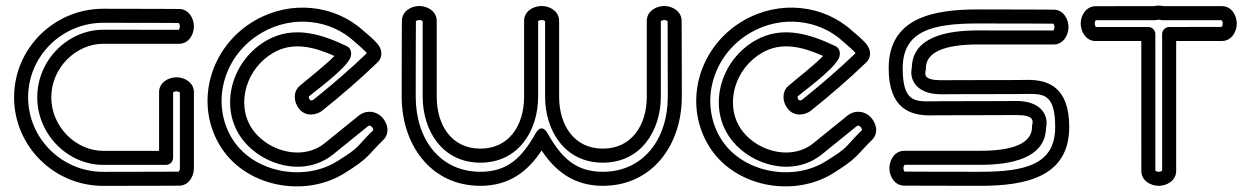

<svg xmlns="http://www.w3.org/2000/svg" viewBox="-20 -637 4440 684"><path d="M617.9 -605C617.8 -605 509.4 -605.8 347.8 -605.8C172.6 -605.8 30.2 -464.4 30.2 -290.3C30.2 -116.2 172.6 25.2 347.8 25.2C509.4 25.2 617.9 24.5 617.9 24.5C652.1 24.5 670.8 -8.5 670.8 -37.6L670.8 -308.6C670.8 -343 637.9 -361.6 608.7 -361.6C579.6 -361.6 546.7 -343 546.7 -308.6L546.7 -99.6C492.1 -99.6 411.4 -99.6 347.8 -99.6C250.6 -99.6 162.7 -185.1 162.7 -290.3C162.7 -395.5 250.6 -481 347.8 -481C459.3 -481 617.8 -481 617.8 -481C652.2 -481 670.8 -513.9 670.8 -543C670.8 -572.1 652.1 -605 617.9 -605ZM616.7 -555.1C618 -553.9 620.8 -549.7 620.8 -543C620.8 -536.1 617.7 -531.8 616.8 -530.9C602.6 -531 454 -531 347.8 -531C222 -531 112.7 -422.9 112.7 -290.3C112.7 -157.7 222 -49.6 347.8 -49.6C421.8 -49.6 516.4 -49.6 571.7 -49.6C585.9 -49.6 596.7 -62.1 596.7 -74.6L596.7 -307.6C597.8 -308.8 602 -311.6 608.7 -311.6C615.6 -311.6 619.9 -308.5 620.8 -307.6L620.8 -37.6C620.8 -30.7 617.7 -26.4 616.7 -25.5C605.3 -25.5 500.3 -24.8 347.8 -24.8C200 -24.8 80.2 -144.1 80.2 -290.3C80.2 -436.5 200 -555.8 347.8 -555.8C500.8 -555.8 606.3 -555.1 616.7 -555.1Z M1345.9 -139C1371.6 -164.2 1359.6 -204.5 1335.9 -224.2C1310.2 -245.6 1278.3 -241.5 1258.7 -225.6L1136.2 -126.5C1060.9 -65.6 944.1 -95.1 886.1 -167.2C880.8 -173.9 876 -180.8 871.9 -188C823.8 -271.2 856.8 -393.1 954.3 -449.3C1023.1 -489 1097.2 -470.5 1171.4 -437.7C1141.2 -405.7 1067.7 -348.8 1047.2 -330.7C1023.4 -309.5 1026.3 -274 1044.9 -250.2C1069.4 -218.9 1108.4 -227.6 1127.4 -242.4C1195.7 -297 1262.3 -354.4 1325 -414.8C1332.1 -421.2 1337.7 -431.6 1338.5 -442C1340.3 -466.1 1324.5 -481.8 1313.6 -492.8C1299.5 -507.3 1282.8 -520 1274.7 -527.3C1173.4 -619.9 1016.6 -638.2 888.1 -564C730.9 -473.3 672.3 -276.3 760.4 -123.6C849.1 30.1 1064.9 68.6 1206.4 -19.4C1295.9 -75 1286.6 -80.6 1345.9 -139ZM1309.6 -173.4C1243.9 -108.3 1267.2 -116.1 1180 -61.8C1061 12.1 876.5 -22.6 803.7 -148.6C730.3 -275.7 778.2 -442.9 913.1 -520.7C1023.1 -584.3 1156.2 -567.8 1241 -490.4C1255.9 -476.7 1279.8 -457.9 1286.8 -447.4C1225 -388.2 1162.3 -334.3 1096.4 -281.6C1091.7 -278 1085.6 -279.3 1084.3 -281C1078.9 -287.9 1080.4 -293.1 1080.6 -293.4C1103.8 -313.9 1206.9 -387.3 1227.5 -429.6C1230.8 -436.3 1237.3 -462.2 1214.5 -473C1133.9 -511.1 1029.4 -550.4 929.3 -492.6C810 -423.7 765.1 -272.9 828.6 -163C834.1 -153.5 840.3 -144.5 847.2 -135.9C918.4 -47.2 1065.1 -4.6 1167.6 -87.6L1290.2 -186.8C1293.9 -189.8 1297.4 -191.2 1303.9 -185.8C1307.9 -182.4 1309.8 -176.2 1309.6 -173.4Z M1411.7 -562.7C1411.7 -562.6 1411 -454.2 1411 -292.6C1411 -121.8 1514.4 25 1691.4 25C1794.8 25 1860.5 -26.8 1909.5 -100.9C1957.7 -28.1 2023.9 25 2127.6 25C2304.6 25 2409 -121.7 2409 -292.6C2409 -454.2 2408.3 -562.7 2408.3 -562.7C2408.3 -596.9 2375.4 -615.6 2346.3 -615.6C2317.2 -615.6 2284.2 -597 2284.2 -562.6C2284.2 -562.6 2284.2 -404.1 2284.2 -292.6C2284.2 -189.4 2228.8 -107.5 2127.6 -107.5C2026.5 -107.5 1971.9 -189.2 1971.9 -292.6C1971.9 -404.1 1971.9 -562.6 1971.9 -562.6C1971.9 -597 1939 -615.6 1909.9 -615.6C1879.5 -615.6 1847.1 -597 1847.1 -562.6C1847.1 -562.6 1847.1 -404.1 1847.1 -292.6C1847.1 -189.2 1792.5 -107.5 1691.4 -107.5C1590.3 -107.5 1535.8 -189.2 1535.8 -292.6C1535.8 -404.1 1535.8 -562.6 1535.8 -562.6C1535.8 -597 1502.9 -615.6 1473.7 -615.6C1444.6 -615.6 1411.7 -596.9 1411.7 -562.7ZM1461.7 -561.5C1462.8 -562.8 1467 -565.6 1473.7 -565.6C1480.6 -565.6 1484.9 -562.5 1485.8 -561.6C1485.8 -547.4 1485.8 -398.8 1485.8 -292.6C1485.8 -172.9 1554.7 -57.5 1691.4 -57.5C1828.1 -57.5 1897.1 -172.9 1897.1 -292.6C1897.1 -399.1 1897.1 -548.8 1897.1 -561.6C1898.3 -562.9 1901.7 -565.6 1909.9 -565.6C1916.8 -565.6 1921.1 -562.5 1921.9 -561.6C1921.9 -547.4 1921.9 -398.8 1921.9 -292.6C1921.9 -172.9 1990.9 -57.5 2127.6 -57.5C2264.2 -57.5 2334.2 -172.8 2334.2 -292.6C2334.2 -399.1 2334.2 -548.8 2334.2 -561.6C2335.3 -562.8 2339.6 -565.6 2346.3 -565.6C2353.2 -565.6 2357.5 -562.5 2358.3 -561.5C2358.4 -550.1 2359 -445.1 2359 -292.6C2359 -140.5 2270.9 -25 2127.6 -25C2030.9 -25 1979.5 -75.4 1931.3 -161.3C1931.3 -161.3 1910.8 -202.5 1887.7 -161.3C1839.5 -75.4 1788.1 -25 1691.4 -25C1548.2 -25 1461 -140.4 1461 -292.6C1461 -445.6 1461.6 -551.1 1461.7 -561.5Z M3086.9 -139C3112.6 -164.2 3100.6 -204.5 3076.9 -224.2C3051.2 -245.6 3019.3 -241.5 2999.7 -225.6L2877.2 -126.5C2801.9 -65.6 2685.1 -95.1 2627.1 -167.2C2621.8 -173.9 2617 -180.8 2612.9 -188C2564.8 -271.2 2597.8 -393.1 2695.3 -449.3C2764.1 -489 2838.2 -470.5 2912.4 -437.7C2882.2 -405.7 2808.7 -348.8 2788.2 -330.7C2764.4 -309.5 2767.3 -274 2785.9 -250.2C2810.4 -218.9 2849.4 -227.6 2868.4 -242.4C2936.7 -297 3003.3 -354.4 3066 -414.8C3073.1 -421.2 3078.7 -431.6 3079.5 -442C3081.3 -466.1 3065.5 -481.8 3054.6 -492.8C3040.5 -507.3 3023.8 -520 3015.7 -527.3C2914.4 -619.9 2757.6 -638.2 2629.1 -564C2471.9 -473.3 2413.3 -276.3 2501.4 -123.6C2590.1 30.1 2805.9 68.6 2947.4 -19.4C3036.9 -75 3027.6 -80.6 3086.9 -139ZM3050.6 -173.4C2984.9 -108.3 3008.2 -116.1 2921 -61.8C2802 12.1 2617.5 -22.6 2544.7 -148.6C2471.3 -275.7 2519.2 -442.9 2654.1 -520.7C2764.1 -584.3 2897.2 -567.8 2982 -490.4C2996.9 -476.7 3020.8 -457.9 3027.8 -447.4C2966 -388.2 2903.3 -334.3 2837.4 -281.6C2832.7 -278 2826.6 -279.3 2825.3 -281C2819.9 -287.9 2821.4 -293.1 2821.6 -293.4C2844.8 -313.9 2947.9 -387.3 2968.5 -429.6C2971.8 -436.3 2978.3 -462.2 2955.5 -473C2874.9 -511.1 2770.4 -550.4 2670.3 -492.6C2551 -423.7 2506.1 -272.9 2569.6 -163C2575.1 -153.5 2581.3 -144.5 2588.2 -135.9C2659.4 -47.2 2806.1 -4.6 2908.6 -87.6L3031.2 -186.8C3034.9 -189.8 3038.4 -191.2 3044.9 -185.8C3048.9 -182.4 3050.8 -176.2 3050.6 -173.4Z M3602.5 -301.9C3615.9 -301.9 3629 -302.4 3641.4 -302.4C3697.1 -302.5 3739.1 -302.3 3739.1 -184.5C3739.1 -51.8 3634.6 -25 3471.5 -25C3318.5 -25 3213 -25.6 3202.5 -25.7C3201.3 -26.8 3198.5 -31.1 3198.5 -37.8C3198.5 -44.7 3201.6 -49 3202.5 -49.8C3216.7 -49.8 3365.3 -49.8 3471.5 -49.8C3579.3 -49.8 3704.1 -71.7 3706.6 -181.7C3707.4 -185.5 3708.5 -191.4 3708.5 -199.1C3708.8 -232.6 3683.8 -276.6 3602.9 -277.2C3598.7 -277.3 3492.5 -276.4 3332.5 -276.4C3319.1 -276.4 3306 -275.9 3293.6 -275.9C3237.9 -275.9 3195.9 -276 3195.9 -393.9C3195.9 -526.6 3300.4 -553.4 3463.5 -553.4C3616.5 -553.4 3722 -552.7 3732.4 -552.7C3733.7 -551.5 3736.5 -547.3 3736.5 -540.6C3736.5 -533.7 3733.4 -529.4 3732.5 -528.5C3718.3 -528.5 3569.7 -528.6 3463.5 -528.6C3355.7 -528.6 3230.9 -506.7 3228.4 -396.6C3227.6 -392.7 3226.5 -386.5 3226.5 -378.5C3226.5 -345.3 3251.7 -301 3332.7 -301.2C3332.7 -301.2 3441 -301.9 3602.5 -301.9ZM3602.5 -351.9C3440.9 -351.9 3332.4 -351.2 3332.4 -351.2C3271.9 -351.1 3276.4 -371.9 3276.5 -378.8C3276.5 -386.9 3278.4 -380.4 3278.4 -393.9C3278.4 -452.8 3348.3 -478.6 3463.5 -478.6C3575 -478.6 3733.5 -478.5 3733.5 -478.5C3767.9 -478.5 3786.5 -511.5 3786.5 -540.6C3786.5 -569.7 3767.8 -602.6 3733.6 -602.6C3733.6 -602.6 3625.1 -603.4 3463.5 -603.4C3303.6 -603.4 3145.9 -573.4 3145.9 -393.9C3145.9 -248.5 3224.4 -225.9 3293.6 -225.9C3307.3 -225.9 3320.4 -226.4 3332.5 -226.4C3486.7 -226.4 3592.8 -227.2 3601.6 -227.2C3601.6 -227.2 3602.3 -227.1 3602.5 -227.1C3662.7 -227.2 3658.5 -206.7 3658.5 -199.8C3658.5 -191.6 3656.6 -198 3656.6 -184.5C3656.6 -125.5 3586.7 -99.8 3471.5 -99.8C3360 -99.8 3201.5 -99.8 3201.5 -99.8C3167.1 -99.8 3148.5 -66.9 3148.5 -37.8C3148.5 -8.7 3167.2 24.3 3201.4 24.3C3201.4 24.3 3309.9 25 3471.5 25C3631.4 25 3789.1 -4.9 3789.1 -184.5C3789.1 -329.9 3710.6 -352.5 3641.4 -352.4C3627.7 -352.4 3614.6 -351.9 3602.5 -351.9Z M3882.6 -615C3849.3 -614.1 3830 -582.7 3830 -553C3830 -524.3 3848.9 -492.2 3880.1 -491C3888.6 -490.8 3956.6 -490.8 4045.9 -490.9C4045.8 -342.2 4046 -28 4046 -28C4045.9 6.2 4078.7 25 4108 25C4137.1 25 4170.1 6.4 4170.1 -28V-490.9C4256.5 -490.9 4333 -491 4333 -491C4367.2 -490.9 4386 -523.7 4386 -553C4386 -582.1 4367.4 -615.1 4333 -615.1H4124.8C4121.1 -615.9 4113.6 -617 4108 -617C4102 -617 4097.9 -616.6 4091.1 -615.1ZM3884.3 -565.1H4094.4C4096.8 -565.1 4099.7 -565.5 4101.6 -566.1C4103.4 -566.6 4105.6 -567 4108 -567C4110.4 -567 4112.6 -566.7 4114.3 -566.1C4116.6 -565.4 4119.6 -565.1 4121.6 -565.1H4332C4333.2 -563.9 4336 -559.7 4336 -553C4336 -546.2 4332.9 -541.9 4331.9 -541C4320.4 -540.9 4237.2 -540.9 4145 -540.9C4130.8 -540.9 4120.1 -528.4 4120.1 -515.9V-29C4119 -27.8 4114.7 -25 4108 -25C4101.2 -25 4096.9 -28.1 4096 -29.1C4095.9 -52.5 4095.8 -384.4 4095.9 -515.9C4095.9 -529.5 4084.5 -540.9 4070.9 -540.9C3977.5 -540.9 3892.3 -540.9 3884.1 -540.9C3882.8 -542.1 3880 -546.3 3880 -553C3880 -560.5 3883.5 -564.5 3884.3 -565.1Z"/></svg>

Font: Hi.
Style: Regular
Weight: 400
Designer: Mew Too, Robert Jablonski
Foundry: Cannot Into Space Fonts
Version: Version 1.996